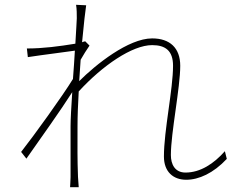

<svg xmlns="http://www.w3.org/2000/svg" viewBox="-20 -760 996 800"><path d="M917 -130C871 -78 815 -41 753 -41C709 -41 692 -75 692 -114C692 -207 731 -394 731 -486C731 -560 688 -600 614 -600C515 -600 379 -491 310 -422C312 -451 314 -482 316 -511C328 -532 341 -553 353 -570L335 -588C331 -587 327 -586 322 -584C329 -660 336 -719 339 -738L297 -740C300 -722 300 -701 300 -684C300 -674 297 -633 294 -578C227 -567 160 -558 92 -558L96 -522C161 -532 253 -543 292 -549C290 -512 287 -471 284 -431C242 -362 120 -193 68 -127L90 -99C151 -186 232 -299 281 -376C277 -315 274 -261 274 -234V-22C274 -7 272 13 272 20H308C307 6 306 -7 305 -23C302 -103 303 -139 303 -234C303 -276 305 -326 308 -379C407 -487 531 -572 614 -572C669 -572 701 -549 701 -486C701 -388 663 -216 663 -108C663 -44 702 -11 756 -11C808 -11 869 -38 925 -98Z"/></svg>

Font: Kinto Sans Thin
Style: Regular
Weight: 100
Designer: Authors: Ryoko NISHIZUKA  (kana & ideographs); Paul D. Hunt (Latin, Greek & Cyrillic); Wenlong ZHANG  (bopomofo); Sandol
Foundry: Adobe Systems Incorporated, ookami Inc.
Version: Version 0.001